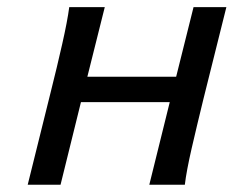

<svg xmlns="http://www.w3.org/2000/svg" viewBox="-20 -508 643 528"><path d="M56.2 0 119.1 -253.4Q136.7 -323.2 151.1 -387Q165.5 -450.7 170.4 -488.3H268.1L220.2 -296.9H464.4L512.2 -488.3H602.5L539.1 -234.4Q522 -164.6 507.3 -101.1Q492.7 -37.6 488.3 0H390.6L446.8 -227.1H202.6L146.5 0Z"/></svg>

Font: Andika
Style: Italic
Weight: 400
Italic angle: -14°
Designer: Victor Gaultney, Annie Olsen, Julie Remington, Don Collingsworth, Eric Hays, Becca Hirsbrunner
Foundry: SIL International
Version: Version 6.101